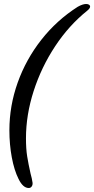

<svg xmlns="http://www.w3.org/2000/svg" viewBox="-20 -726 471 961"><path d="M73 170Q51 126 39 61.5Q27 -3 27 -74Q27 -196 68.5 -312.5Q110 -429 187 -527Q264 -625 369 -692Q394 -706 411 -706Q420 -706 425.5 -702.5Q431 -699 431 -693Q431 -684 416 -672Q325 -599 256 -494.5Q187 -390 148.5 -270.5Q110 -151 110 -34Q110 19 116 56.5Q122 94 133 143Q140 167 143 189Q144 200 138.5 207.5Q133 215 124 215Q95 215 73 170Z"/></svg>

Font: EB Garamond
Style: Bold Italic
Weight: 700
Italic angle: -17.2°
Designer: Georg Duffner and Octavio Pardo
Foundry: Georg Duffner
Version: Version 1.000